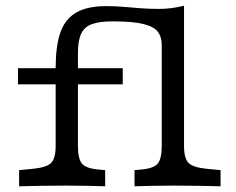

<svg xmlns="http://www.w3.org/2000/svg" viewBox="-20 -652 827 672"><path d="M42.9 -356.9V-413.4H409.6V-356.9ZM213.8 -2.4Q161.2 -2.4 122.6 -1.6Q83.9 -0.8 46.9 0V-56.5L94.4 -61.1Q143.1 -65.8 159 -81.8Q174.8 -97.7 174.8 -141.5V-206.7H252.8V-141.5Q252.8 -97.6 266.2 -80.2Q279.7 -62.8 323.5 -58.8L348.1 -56.5V0Q318.9 -0.8 287.6 -1.6Q256.3 -2.4 213.8 -2.4ZM174.8 -206.7V-414.8Q174.8 -487.5 190.3 -535.3Q205.8 -583.2 244.7 -606.9Q283.7 -630.6 352.4 -630.6Q382.1 -630.6 410.6 -628.2Q439.1 -625.7 470.2 -623.3Q501.4 -620.8 537.2 -620.8Q558.7 -620.8 580.8 -623.7Q603 -626.6 624.1 -632.1V-206.7H546.1V-495Q546.1 -521.7 533.3 -539.8Q520.5 -557.9 483.3 -567.6Q446.1 -577.2 374.1 -577.2Q328.2 -577.2 301.6 -567.6Q275.1 -557.9 263.9 -533.7Q252.8 -509.5 252.8 -466.8V-206.7ZM585.1 -2.4Q543.3 -2.4 511.7 -1.6Q480 -0.8 450.8 0V-56.5L475.4 -58.8Q519.2 -62.8 532.7 -80.2Q546.1 -97.6 546.1 -141.5V-206.7H624.1V-141.5Q624.1 -97.7 639.9 -81.8Q655.8 -65.8 704.5 -61.1L752 -56.5V0Q715.1 -0.8 676.4 -1.6Q637.7 -2.4 585.1 -2.4Z"/></svg>

Font: Playfair 5pt SemiExpanded Light
Style: Regular
Weight: 300
Width: 6
Designer: Claus Eggers Sørensen
Foundry: Claus Eggers Sørensen
Version: Version 2.203